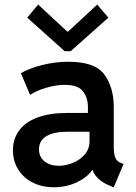

<svg xmlns="http://www.w3.org/2000/svg" viewBox="-20 -792 579 820"><path d="M35.2 -150.4Q35.2 -198.7 61.8 -234.9Q88.4 -271 140.4 -290.3Q192.4 -309.6 265.6 -309.6H355.5V-334Q356 -373.5 334.7 -401.6Q313.5 -429.7 256.8 -429.7Q220.7 -429.7 178.5 -417.5Q136.2 -405.3 108.4 -386.7L69.3 -479.5Q105 -500.5 160.4 -514.4Q215.8 -528.3 272.5 -528.3Q386.7 -528.3 426.3 -472.9Q465.8 -417.5 465.8 -335.9V-166Q465.8 -134.3 472.7 -118.2Q479.5 -102.1 497.1 -95.7L507.8 -91.8L465.8 7.8L451.2 2Q419.9 -10.3 400.9 -28.1Q381.8 -45.9 375.5 -66.4H374.5Q352.1 -34.2 307.6 -13.2Q263.2 7.8 210 7.8Q159.7 7.8 119.9 -12.2Q80.1 -32.2 57.6 -68.4Q35.2 -104.5 35.2 -150.4ZM231.4 -84Q258.8 -84 289.3 -95.7Q319.8 -107.4 341.1 -131.3Q362.3 -155.3 362.3 -189.5V-229.5H268.6Q210 -229.5 178.2 -210.4Q146.5 -191.4 146.5 -154.3Q146.5 -121.6 170.2 -102.8Q193.8 -84 231.4 -84ZM267.1 -657.2H271L395 -772.5L442.9 -716.8L281.7 -573.2H256.3L96.2 -716.8L143.1 -772.5Z"/></svg>

Font: Reddit Sans Fudge SemiBold
Style: Regular
Weight: 600
Designer: Stephen Hutchings
Foundry: Reddit
Version: Version 1.011